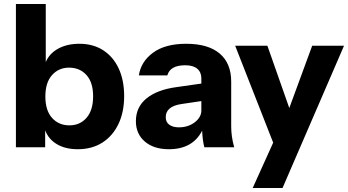

<svg xmlns="http://www.w3.org/2000/svg" viewBox="-20 -740 1749 965"><path d="M371 10Q309 10 266.5 -15Q224 -40 207 -85V0H60V-720H210V-428Q228 -471 272.5 -495.5Q317 -520 379 -520Q448 -520 498.5 -487.5Q549 -455 576.5 -396Q604 -337 604 -257Q604 -176 575 -116Q546 -56 494 -23Q442 10 371 10ZM329 -110Q382 -110 415 -148Q448 -186 448 -256Q448 -326 414.5 -363Q381 -400 327 -400Q275 -400 241.5 -362.5Q208 -325 208 -255Q208 -185 241.5 -147.5Q275 -110 329 -110Z M829 10Q753 10 708 -28.5Q663 -67 663 -131Q663 -202 716.5 -245.5Q770 -289 866 -302L992 -320V-346Q992 -377 971.5 -394.5Q951 -412 911 -412Q835 -412 821 -361H678Q688 -430 749 -475Q810 -520 916 -520Q1026 -520 1084 -471Q1142 -422 1142 -330V-105Q1142 -80 1145.5 -54.5Q1149 -29 1157 0H1007Q998 -34 996 -83Q948 10 829 10ZM813 -151Q813 -126 831 -113Q849 -100 879 -100Q926 -100 959 -125.5Q992 -151 992 -185V-232L891 -217Q813 -205 813 -151Z M1250 205 1353 -23 1162 -510H1324L1434 -197L1549 -510H1709L1400 205Z"/></svg>

Font: Instrument Sans
Style: Bold
Weight: 700
Designer: Rodrigo Fuenzalida
Foundry: fragTYPE
Version: Version 1.000; ttfautohint (v1.8.4.7-5d5b);gftools[0.9.28]